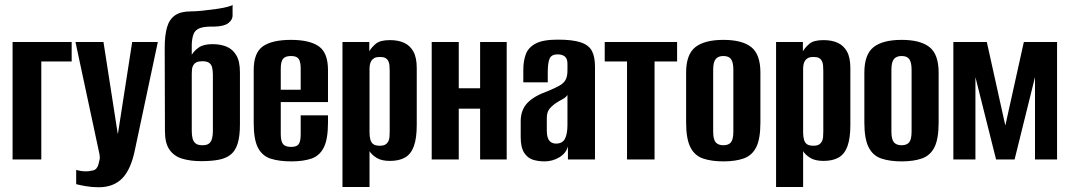

<svg xmlns="http://www.w3.org/2000/svg" viewBox="-20 -672 4506 809"><path d="M33 0V-495H282V-413H154V0Z M396 117Q368 117 342 112.5Q316 108 301 104V44Q307 46 318.5 48Q330 50 343 50Q356 50 372.5 46Q389 42 395 20Q397 11 399.5 1Q402 -9 399 -23L298 -495H416L476 -109H477L537 -495H645L549 -43Q532 42 495 79.5Q458 117 396 117Z M828 7Q782 7 747.5 -3.5Q713 -14 694 -41.5Q675 -69 675 -118L674 -471Q674 -522 683.5 -556Q693 -590 717 -607Q741 -624 784 -624Q804 -624 833 -627Q862 -630 890 -634Q918 -638 938 -643Q958 -648 960 -652V-606Q960 -589 942.5 -575Q925 -561 884 -560H872Q836 -560 818.5 -552Q801 -544 795 -527Q789 -510 788 -486V-441Q797 -457 817 -471.5Q837 -486 876 -486Q909 -486 934.5 -475.5Q960 -465 975.5 -439.5Q991 -414 991 -367V-148Q991 -98 981.5 -67.5Q972 -37 952.5 -21Q933 -5 902 1Q871 7 828 7ZM833 -60Q852 -60 861 -67.5Q870 -75 873.5 -88.5Q877 -102 877 -120V-356Q877 -374 874 -387Q871 -400 861.5 -407Q852 -414 833 -414Q818 -414 809 -410Q800 -406 795 -398Q790 -390 789 -381Q788 -372 788 -362V-120Q788 -102 791.5 -88.5Q795 -75 804.5 -67.5Q814 -60 833 -60Z M1208 8Q1156 8 1120.5 -3.5Q1085 -15 1067 -49.5Q1049 -84 1049 -154V-377Q1049 -450 1088 -477Q1127 -504 1206 -504Q1284 -504 1323 -477Q1362 -450 1362 -377V-242H1163V-107Q1163 -77 1172.5 -65Q1182 -53 1207 -53Q1230 -53 1238.5 -64.5Q1247 -76 1247 -107V-186H1362V-155Q1362 -85 1344 -50Q1326 -15 1291.5 -3.5Q1257 8 1208 8ZM1163 -294H1247V-383Q1247 -412 1238.5 -424Q1230 -436 1206 -436Q1182 -436 1172.5 -424Q1163 -412 1163 -383Z M1423 116V-495H1536V-456Q1546 -473 1564 -488Q1582 -503 1623 -503Q1658 -503 1683 -491.5Q1708 -480 1722 -454.5Q1736 -429 1736 -385V-145Q1736 -90 1724 -56.5Q1712 -23 1687 -8.5Q1662 6 1623 6Q1588 6 1567.5 -6.5Q1547 -19 1537 -35V116ZM1580 -58Q1595 -58 1603 -62.5Q1611 -67 1615.5 -75Q1620 -83 1621 -93.5Q1622 -104 1622 -117V-373Q1622 -386 1621 -397Q1620 -408 1615.5 -416Q1611 -424 1603 -428Q1595 -432 1580 -432Q1566 -432 1557.5 -427.5Q1549 -423 1544.5 -415.5Q1540 -408 1538.5 -399Q1537 -390 1537 -383V-114Q1537 -97 1540.5 -84Q1544 -71 1553 -64.5Q1562 -58 1580 -58Z M1799 0V-495H1913V-300H2003V-495H2115V0H2003V-214H1913V0Z M2274 8Q2248 8 2225.5 1Q2203 -6 2188.5 -28.5Q2174 -51 2174 -95V-161Q2174 -208 2201.5 -237.5Q2229 -267 2288 -288Q2319 -301 2337 -311Q2355 -321 2363 -335.5Q2371 -350 2371 -375V-402Q2371 -418 2366 -426.5Q2361 -435 2351.5 -439Q2342 -443 2330 -443Q2304 -443 2296 -425.5Q2288 -408 2288 -367V-325H2185V-378Q2185 -415 2195.5 -443.5Q2206 -472 2237 -488.5Q2268 -505 2330 -505Q2393 -505 2427 -493.5Q2461 -482 2474 -457.5Q2487 -433 2487 -391V0H2373V-55Q2365 -26 2336.5 -9Q2308 8 2274 8ZM2323 -67Q2350 -67 2360.5 -87.5Q2371 -108 2371 -145V-272Q2365 -262 2351 -254.5Q2337 -247 2323 -238Q2304 -225 2294 -211.5Q2284 -198 2284 -174V-123Q2284 -102 2289 -89.5Q2294 -77 2303 -72Q2312 -67 2323 -67Z M2622 0V-413H2528V-495H2833V-413H2738V0Z M3028 8Q2978 8 2942.5 -4Q2907 -16 2889 -51.5Q2871 -87 2871 -156V-366Q2871 -443 2910 -473.5Q2949 -504 3028 -504Q3107 -504 3145.5 -473.5Q3184 -443 3184 -366V-156Q3184 -87 3166.5 -52Q3149 -17 3114 -4.5Q3079 8 3028 8ZM3028 -60Q3050 -60 3060 -72.5Q3070 -85 3070 -118V-378Q3070 -409 3060.5 -422.5Q3051 -436 3028 -436Q3006 -436 2995.5 -423Q2985 -410 2985 -378V-118Q2985 -85 2995.5 -72.5Q3006 -60 3028 -60Z M3250 116V-495H3363V-456Q3373 -473 3391 -488Q3409 -503 3450 -503Q3485 -503 3510 -491.5Q3535 -480 3549 -454.5Q3563 -429 3563 -385V-145Q3563 -90 3551 -56.5Q3539 -23 3514 -8.5Q3489 6 3450 6Q3415 6 3394.5 -6.5Q3374 -19 3364 -35V116ZM3407 -58Q3422 -58 3430 -62.5Q3438 -67 3442.5 -75Q3447 -83 3448 -93.5Q3449 -104 3449 -117V-373Q3449 -386 3448 -397Q3447 -408 3442.5 -416Q3438 -424 3430 -428Q3422 -432 3407 -432Q3393 -432 3384.5 -427.5Q3376 -423 3371.5 -415.5Q3367 -408 3365.5 -399Q3364 -390 3364 -383V-114Q3364 -97 3367.5 -84Q3371 -71 3380 -64.5Q3389 -58 3407 -58Z M3779 8Q3729 8 3693.5 -4Q3658 -16 3640 -51.5Q3622 -87 3622 -156V-366Q3622 -443 3661 -473.5Q3700 -504 3779 -504Q3858 -504 3896.5 -473.5Q3935 -443 3935 -366V-156Q3935 -87 3917.5 -52Q3900 -17 3865 -4.5Q3830 8 3779 8ZM3779 -60Q3801 -60 3811 -72.5Q3821 -85 3821 -118V-378Q3821 -409 3811.5 -422.5Q3802 -436 3779 -436Q3757 -436 3746.5 -423Q3736 -410 3736 -378V-118Q3736 -85 3746.5 -72.5Q3757 -60 3779 -60Z M3997 0V-495H4138L4216 -143L4294 -495H4434V0H4341V-347L4255 0H4177L4090 -347V0Z"/></svg>

Font: Alumni Sans
Style: Bold
Weight: 700
Designer: Robert E. Leuschke
Foundry: Robert E. Leuschke
Version: Version 1.018